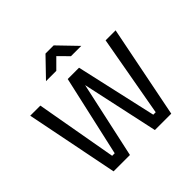

<svg xmlns="http://www.w3.org/2000/svg" viewBox="-222 -1132 1344 1344"><g transform="rotate(-45 450.0 -460.0)"><path d="M27 0ZM27 -688H127L234 -84H259L394 -684H506L641 -84H665L773 -688H872L735 0H573L450 -568L326 0H164ZM410 -920H491L625 -781H523L451 -854L378 -781H276Z"/></g></svg>

Font: sheba-seeBold
Style: Regular
Weight: 600
Designer: Mohamed Galeb, the designers
Foundry: Kief Type Foundry
Version: Version 2.010; ttfautohint (v1.5.33-1714) -l 8 -r 50 -G 200 